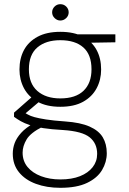

<svg xmlns="http://www.w3.org/2000/svg" viewBox="-20 -665 615 917"><path d="M268 232Q203 232 151.5 213Q100 194 70.5 157.5Q41 121 41 69Q41 43 50 18.5Q59 -6 81 -30.5Q103 -55 144 -78L184 -60Q126 -31 107 1Q88 33 88 64Q88 104 111.5 132.5Q135 161 176 176.5Q217 192 268 192Q323 192 362 176.5Q401 161 422.5 133.5Q444 106 444 70Q444 20 408.5 -9Q373 -38 281 -44Q225 -47 187 -53Q149 -59 123 -67.5Q97 -76 79.5 -86Q62 -96 47 -107V-127L137 -206L180 -190L88 -112V-132Q101 -125 113 -118Q125 -111 145 -105.5Q165 -100 199.5 -94.5Q234 -89 291 -85Q364 -80 408 -60.5Q452 -41 471 -9Q490 23 490 67Q490 109 467.5 147Q445 185 396 208.5Q347 232 268 232ZM268 -155Q203 -155 159.5 -179Q116 -203 94.5 -243.5Q73 -284 73 -333Q73 -386 94.5 -426Q116 -466 159.5 -489.5Q203 -513 268 -513Q334 -513 377 -489.5Q420 -466 441.5 -426Q463 -386 463 -333Q463 -284 441.5 -243.5Q420 -203 377 -179Q334 -155 268 -155ZM268 -195Q341 -195 379 -231.5Q417 -268 417 -334Q417 -404 378 -438.5Q339 -473 268 -473Q199 -473 158.5 -438.5Q118 -404 118 -334Q118 -266 158.5 -230.5Q199 -195 268 -195ZM356 -460 338 -501H531V-463ZM268 -567Q253 -567 241 -578.5Q229 -590 229 -606Q229 -622 240.5 -633.5Q252 -645 268 -645Q285 -645 296.5 -633.5Q308 -622 308 -606Q308 -590 296 -578.5Q284 -567 268 -567Z"/></svg>

Font: DM Sans 18pt ExtraLight
Style: Regular
Weight: 250
Designer: Colophon Foundry, Jonny Pinhorn
Foundry: Colophon Foundry
Version: Version 4.004;gftools[0.9.30]